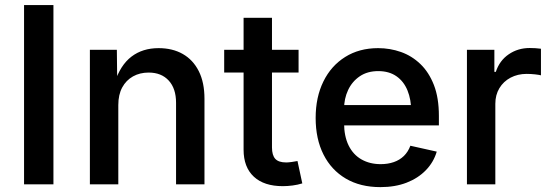

<svg xmlns="http://www.w3.org/2000/svg" viewBox="-20 -748 2235 779"><path d="M196.8 -727.5V0H77.6V-727.5Z M460 -321.8V0H344.7V-545.9H454.1L455.6 -411.6H444.8Q468.3 -483.9 513.4 -518.3Q558.6 -552.7 623.5 -552.7Q679.7 -552.7 721.4 -529.1Q763.2 -505.4 786.4 -459.5Q809.6 -413.6 809.6 -347.2V0H694.3V-331.1Q694.3 -388.7 664.6 -421.1Q634.8 -453.6 583 -453.6Q547.4 -453.6 519.5 -438Q491.7 -422.4 475.8 -393.1Q460 -363.8 460 -321.8Z M1191.4 -545.9V-453.6H889.6V-545.9ZM968.3 -675.8H1083.5V-149.9Q1083.5 -118.2 1096.9 -103.5Q1110.4 -88.9 1141.1 -88.9Q1149.9 -88.9 1163.8 -90.8Q1177.7 -92.8 1187 -94.7L1206.5 -3.9Q1187.5 2 1167 4.6Q1146.5 7.3 1127.4 7.3Q1051.3 7.3 1009.8 -31.2Q968.3 -69.8 968.3 -140.6Z M1523.4 11.2Q1441.9 11.2 1383.1 -23.4Q1324.2 -58.1 1292.5 -121.1Q1260.7 -184.1 1260.7 -269.5Q1260.7 -353.5 1292 -417.2Q1323.2 -481 1380.4 -516.8Q1437.5 -552.7 1514.2 -552.7Q1562.5 -552.7 1606.7 -537.1Q1650.9 -521.5 1685.5 -488.3Q1720.2 -455.1 1740.5 -403.1Q1760.7 -351.1 1760.7 -277.8V-239.3H1320.8V-321.8H1702.1L1648.4 -295.9Q1648.4 -344.2 1633.3 -381.1Q1618.2 -418 1588.4 -438.7Q1558.6 -459.5 1514.6 -459.5Q1470.7 -459.5 1439.7 -438.5Q1408.7 -417.5 1392.3 -382.6Q1376 -347.7 1376 -306.2V-249.5Q1376 -195.3 1394.5 -157.7Q1413.1 -120.1 1446.8 -101.1Q1480.5 -82 1524.4 -82Q1553.7 -82 1577.6 -90.3Q1601.6 -98.6 1618.7 -115.2Q1635.7 -131.8 1645 -156.7L1752 -132.8Q1739.3 -89.8 1707.8 -57.4Q1676.3 -24.9 1629.6 -6.8Q1583 11.2 1523.4 11.2Z M1874.5 0V-545.9H1985.8V-456.5H1991.7Q2006.8 -502.4 2044.2 -527.8Q2081.5 -553.2 2128.9 -553.2Q2139.2 -553.2 2152.3 -552.5Q2165.5 -551.8 2174.8 -550.3V-442.4Q2168 -444.3 2150.9 -446.3Q2133.8 -448.2 2116.7 -448.2Q2080.6 -448.2 2051.5 -432.9Q2022.5 -417.5 2006.1 -390.1Q1989.7 -362.8 1989.7 -327.1V0Z"/></svg>

Font: Inter
Style: 540
Weight: 540
Designer: Rasmus Andersson
Foundry: rsms
Version: Version 4.001;git-66647c0bb